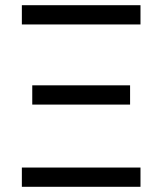

<svg xmlns="http://www.w3.org/2000/svg" viewBox="-20 -718 624 738"><path d="M64 -624V-698H520V-624ZM104 -316V-390H480V-316ZM64 0V-74H520V0Z"/></svg>

Font: Anuphan
Style: Regular
Weight: 400
Designer: Mike Abbink, Paul van der Laan, Pieter van Rosmalen, Mint Tantisuwanna
Foundry: Bold Monday; Cadson Demak
Version: Version 3.002;hotconv 1.0.109;makeotfexe 2.5.65596